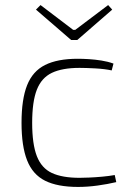

<svg xmlns="http://www.w3.org/2000/svg" viewBox="-20 -726 521 758"><path d="M287 -494Q307 -494 331 -492.5Q355 -491 380.5 -487Q406 -483 428 -475L421 -448Q393 -454 356 -456Q319 -458 294 -458Q226 -458 185 -438.5Q144 -419 125.5 -372Q107 -325 107 -241Q107 -157 125.5 -109.5Q144 -62 185 -43Q226 -24 294 -24Q308 -24 332 -25Q356 -26 383.5 -28.5Q411 -31 433 -35L439 -7Q405 1 365.5 6.5Q326 12 288 12Q207 12 158 -12.5Q109 -37 87 -93Q65 -149 65 -241Q65 -334 87 -389.5Q109 -445 158 -469.5Q207 -494 287 -494ZM407 -706 423 -688 285 -568H261L122 -688L140 -706L269 -608H277Z"/></svg>

Font: Exo 2 ExtraLight
Style: Regular
Weight: 250
Designer: Natanael Gama
Foundry: Natanael Gama
Version: Version 2.010